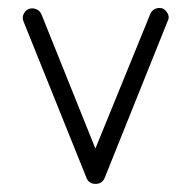

<svg xmlns="http://www.w3.org/2000/svg" viewBox="-20 -440 471 473"><path d="M215 13Q199 13 193 -2L38 -387Q34 -396 38 -405Q42 -414 51 -418Q60 -421 69 -417.5Q78 -414 82 -405L215 -74L350 -405Q354 -415 363 -418.5Q372 -422 381 -419Q389 -415 393.5 -406Q398 -397 393 -388L238 -2Q232 13 215 13Z"/></svg>

Font: Kurewa Gothic CJK TC Regular
Style: Regular
Weight: 400
Designer: Max Yao
Foundry: Max-Everyday
Version: Version 1.071; ttfautohint (v1.8.3)